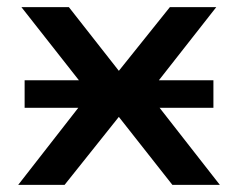

<svg xmlns="http://www.w3.org/2000/svg" viewBox="-20 -518 667 538"><path d="M31 0 254 -286 257 -222 40 -498H173L315 -317H311L456 -498H586L371 -224L374 -284L596 0H463L311 -193H315L161 0ZM49 -216V-293H578V-216Z"/></svg>

Font: Nunito Sans 7pt SemiExpanded SemiBold
Style: Regular
Weight: 600
Width: 6
Designer: Vernon Adams
Foundry: Vernon Adams
Version: Version 3.101;gftools[0.9.27]